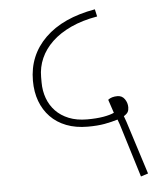

<svg xmlns="http://www.w3.org/2000/svg" viewBox="-52 -732 688 814"><g transform="rotate(-5 292.0 -324.5)"><path d="M445 -190 437 -212Q411 -204 381 -198.5Q351 -193 309 -193Q258 -193 218 -208.5Q178 -224 150.5 -252.5Q123 -281 108.5 -320Q94 -359 94 -407Q94 -515 169 -588.5Q244 -662 382 -686L389 -655Q325 -644 276.5 -621.5Q228 -599 195.5 -568Q163 -537 146.5 -499.5Q130 -462 130 -420V-397Q130 -361 141.5 -329.5Q153 -298 175.5 -274.5Q198 -251 231.5 -237.5Q265 -224 309 -224Q349 -224 378 -229Q407 -234 424 -242L405 -299Q420 -311 445 -311Q465 -311 476 -295Q487 -279 487 -260Q487 -248 482.5 -240Q478 -232 465 -224L474 -199L546 27L515 37Z"/></g></svg>

Font: IBM Plex Sans Devanagari ExtraLight
Style: Regular
Weight: 200
Designer: Mike Abbink, Paul van der Laan, Pieter van Rosmalen, Erin McLaughlin
Foundry: Bold Monday
Version: Version 1.1